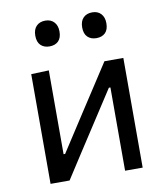

<svg xmlns="http://www.w3.org/2000/svg" viewBox="-81 -788 737 855"><g transform="rotate(-10 287.0 -360.0)"><path d="M78.5 0V-496L158.5 -499V-120H165.5L272 -284.5Q306.5 -337.5 341.2 -390.8Q376 -444 409.5 -496H495V0H415.5V-376.5H408.5L303 -214Q268 -160 233.2 -106.5Q198.5 -53 164.5 0ZM392.5 -603.5Q368 -603.5 353 -618Q338 -632.5 338 -661.5Q338 -689.5 353 -704.8Q368 -720 393.5 -720Q418.5 -720 433 -704.2Q447.5 -688.5 447.5 -661.5Q447.5 -632.5 432.8 -618Q418 -603.5 392.5 -603.5ZM180.5 -603.5Q156 -603.5 141 -618Q126 -632.5 126 -661.5Q126 -689.5 141 -704.8Q156 -720 181.5 -720Q206 -720 220.8 -704.2Q235.5 -688.5 235.5 -661.5Q235.5 -632.5 220.8 -618Q206 -603.5 180.5 -603.5Z"/></g></svg>

Font: Commissioner
Style: Regular
Weight: 400
Designer: Kostas Bartsokas
Foundry: Kostas Bartsokas
Version: Version 1.000; ttfautohint (v1.8.3)